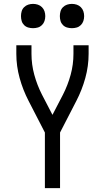

<svg xmlns="http://www.w3.org/2000/svg" viewBox="-20 -968 540 988"><path d="M211 0V-286L127 -449Q98 -505 81 -566.5Q64 -628 64 -691V-735H142V-691Q142 -636 156.5 -583Q171 -530 196 -481L250 -377L304 -481Q329 -530 343.5 -583Q358 -636 358 -691V-735H436V-691Q436 -628 419 -566.5Q402 -505 373 -449L289 -286V0ZM350 -823Q337 -823 325 -826.5Q313 -830 304 -839Q295 -848 291.5 -860Q288 -872 288 -885Q288 -898 291.5 -910Q295 -922 304 -931Q313 -940 325 -944Q337 -948 350 -948Q363 -948 375 -944Q387 -940 396 -931Q405 -922 409 -910Q413 -898 413 -885Q413 -872 409 -860Q405 -848 396 -839Q387 -830 375 -826.5Q363 -823 350 -823ZM150 -823Q137 -823 125 -826.5Q113 -830 104 -839Q95 -848 91.5 -860Q88 -872 88 -885Q88 -898 91.5 -910Q95 -922 104 -931Q113 -940 125 -944Q137 -948 150 -948Q163 -948 175 -944Q187 -940 196 -931Q205 -922 209 -910Q213 -898 213 -885Q213 -872 209 -860Q205 -848 196 -839Q187 -830 175 -826.5Q163 -823 150 -823Z"/></svg>

Font: Zed Sans
Style: Regular
Weight: 400
Designer: Belleve Invis
Foundry: Belleve Invis
Version: Version 1.0.0; ttfautohint (v1.8.4)